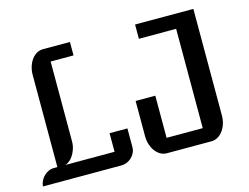

<svg xmlns="http://www.w3.org/2000/svg" viewBox="-100 -906 1390 1072"><g transform="rotate(-15 595.0 -370.0)"><path d="M24.4 0Q25.9 -16.6 33.4 -32Q41 -47.4 52.5 -58.6Q64 -69.8 78.6 -76.7Q93.3 -83.5 109.9 -83.5H130.4V-616.2Q130.4 -642.1 137.7 -664.8Q145 -687.5 157.5 -704.3Q169.9 -721.2 186.8 -730.7Q203.6 -740.2 222.7 -740.2H378.9V-662.6H246.6V-203.1Q246.6 -177.7 239.5 -156.7Q232.4 -135.7 221.9 -120.1Q211.4 -104.5 198.7 -95Q186 -85.4 174.8 -83.5H460.9V-190.9H564V-83Q564 -65.4 556.6 -50.3Q549.3 -35.2 537.4 -23.9Q525.4 -12.7 510 -6.3Q494.6 0 478.5 0H24.4ZM647.9 -327.1H761.7V-83.5H970.7V-657.7H755.4V-740.2H1092.3V-124Q1092.3 -98.6 1085 -75.9Q1077.6 -53.2 1064.9 -36.4Q1052.2 -19.5 1035.4 -9.8Q1018.6 0 999 0H740.2Q721.2 0 704.3 -9.8Q687.5 -19.5 675 -36.1Q662.6 -52.7 655.3 -75.2Q647.9 -97.7 647.9 -123Z"/></g></svg>

Font: Atomic Age
Style: Regular
Weight: 400
Designer: James Grieshaber
Foundry: James Grieshaber
Version: Version 1.008; ttfautohint (v1.4.1) -l 6 -r 46 -G 0 -x 0 -H 